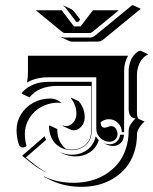

<svg xmlns="http://www.w3.org/2000/svg" viewBox="-20 -684 592 741"><path d="M43.9 -181.6Q43.9 -214.8 61.2 -242.9Q78.4 -271 108.3 -287.4Q138.2 -303.7 173.8 -303.7Q186.3 -303.7 197.9 -299.1Q209.5 -294.4 217.8 -286.4L214.1 -287.1Q209.5 -287.8 204.3 -287.8Q178.2 -287.8 154.4 -278.3Q130.6 -268.8 113.5 -252.7Q96.4 -236.6 86.2 -214.4Q75.9 -192.1 75.9 -167.7Q75.9 -144.8 81.8 -122.8L83 -121.3Q82.8 -121.1 81.9 -120.4Q81.1 -119.6 80.6 -119.1Q75.2 -114.7 68.6 -114.7Q63 -114.7 58.8 -118Q54.7 -121.3 53.2 -125Q43.9 -152.8 43.9 -181.6ZM63.5 -322.3 66.2 -328.1Q102.8 -368.2 168 -368.2Q299.3 -368.2 332 -368.2H334V-366.2V-180.7Q334 -144.5 311.4 -124.5Q288.8 -104.5 256.8 -104.5Q239.7 -104.5 224.5 -110.2Q209.2 -116 196.9 -127Q184.6 -137.9 177.1 -155.8Q169.7 -173.6 168.9 -196L170.9 -200.2L200.9 -186Q200.9 -159.7 210 -140.3Q219 -120.8 234.9 -109.1Q245.4 -106.4 256.8 -106.4Q288.3 -106.4 310.2 -125.9Q332 -145.3 332 -180.7V-352.3H198Q166.5 -352.3 139.4 -341.7Q112.3 -331.1 93.5 -308.1ZM65.4 -82.8 151.9 -158Q154.5 -150.9 158 -144.3L79.6 -76.2Q85.2 -72 100.6 -59.3Q116 -46.6 131.7 -35.5Q147.5 -24.4 164.8 -15.6Q148.7 -22.5 132.6 -32.3Q116.5 -42.2 106.4 -50.2Q96.4 -58.1 84 -68.2Q71.5 -78.4 65.4 -82.8ZM84 -365.5Q87.9 -382.8 87.9 -408V-468.8H474.1Q459 -441.9 459 -410.2V-173.8H450.2Q450.2 -194.3 435.5 -209.1Q420.9 -223.9 400.4 -223.9Q382.3 -223.9 368.4 -212.2Q368.4 -191.4 383.5 -191.2Q388.7 -191.2 396.4 -194.2Q404.1 -197.3 409.2 -197.3Q420.7 -197.3 427.1 -187.3Q433.6 -177.2 433.6 -166.3Q433.6 -154.1 424.7 -145.5Q415.8 -137 403.3 -137Q381.8 -137 366.7 -151.9Q351.6 -166.7 351.6 -187.7V-385.7H166Q119.1 -385.7 84 -365.5ZM117.9 -644.5H218L265.6 -582H291Q338.4 -644.3 338.6 -644.5H438.7L338.1 -562Q331.5 -556.6 327.1 -556.6H229.5Q224.9 -556.6 218.5 -562ZM148.9 -3.4Q201.4 21.5 264.6 21.5Q298.1 21.5 329.1 13.5Q360.1 5.6 387 -11Q413.8 -27.6 433.7 -51.1Q453.6 -74.7 465.1 -108Q476.6 -141.4 476.6 -180.7Q476.6 -192.6 485.2 -205.6Q493.9 -218.5 502.9 -226.8Q490 -228.3 483.3 -237.2Q476.6 -246.1 476.6 -263.7V-410.2Q476.6 -419.4 478.5 -429.4Q480.5 -439.5 484.5 -450.2Q488.5 -460.9 496.2 -470.5Q503.9 -480 514.2 -486.3L522.5 -488.3L552.5 -474.1Q541 -469.2 532.2 -460.1Q523.4 -450.9 518.4 -439.8Q513.4 -428.7 511 -417.6Q508.5 -406.5 508.5 -396V-249.5Q508.5 -234.1 514.2 -225.6L537.8 -214.6Q526.9 -205.6 517.8 -191.8Q508.8 -178 508.8 -167Q508.8 -127.4 497.2 -93.9Q485.6 -60.3 465.6 -36.4Q445.6 -12.5 418.3 4.3Q391.1 21 359.9 29.1Q328.6 37.1 294.9 37.1Q231.2 37.1 179.7 13.2L149.7 -1ZM207.5 -97.9Q233.6 -86.9 256.8 -86.9Q291.5 -86.9 317 -106.1Q342.5 -125.2 349.4 -158.4Q354 -149.9 361.3 -143.3Q352.3 -113.8 327.8 -97Q303.2 -80.3 271 -80.3Q245.8 -80.3 221.7 -91.3ZM216.6 -540 217.5 -541.7Q223.4 -539.1 229.5 -539.1H327.1Q338.1 -539.1 349.6 -548.8L487.8 -662.1L493.2 -664.1L523.2 -650.1L380.6 -533Q369.1 -523.4 357.4 -523.4L259.5 -523.2Q252.9 -523.2 246.6 -526.1ZM221.7 -198 222.4 -200Q228.3 -197.3 234.9 -197.3Q250.7 -197.3 262.8 -211.4Q274.9 -225.6 274.9 -245.1Q274.9 -277.3 255.1 -302.7L253.7 -307.4L283.9 -293.5Q306.9 -266.6 306.9 -231.2Q306.9 -210.7 294.3 -196Q281.7 -181.4 264.9 -181.2Q258.1 -181.2 252 -184.1ZM224.6 -660.9 225.8 -662.4 255.9 -648.4Q261 -646 265.4 -640.1L288.1 -610.6L289.6 -609.1L282.2 -599.6H274.4L233.9 -653.1Q229.7 -658.7 224.6 -660.9ZM377 -132.8Q389.4 -127.2 403.3 -127.2Q419.2 -127.2 430.8 -137.8Q442.4 -148.4 443.4 -164.1H458.5Q458.3 -160.6 457.8 -157.5H457.5Q456.5 -141.8 444.9 -131.2Q433.3 -120.6 417.5 -120.6Q403.8 -120.6 391.1 -126.2Z"/></svg>

Font: AgreloyS1
Style: Medium
Weight: 400
Designer: gluk
Foundry: gluk
Version: Version 0.27